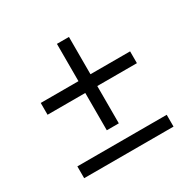

<svg xmlns="http://www.w3.org/2000/svg" viewBox="-124 -693 793 789"><g transform="rotate(-30 272.0 -298.0)"><path d="M484 -332H296V-155H239V-332H60V-388H239V-565H296V-388H484ZM484 -31H60V-87H484Z"/></g></svg>

Font: Hind Vadodara Light
Style: Regular
Weight: 300
Designer: Hitesh Malaviya
Foundry: Indian Type Foundry
Version: Version 1.000;PS 1.0;hotconv 1.0.86;makeotf.lib2.5.63406; tt